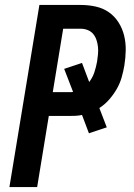

<svg xmlns="http://www.w3.org/2000/svg" viewBox="-20 -755 540 775"><path d="M18 0 139 -735H306Q337 -735 366.5 -728.5Q396 -722 419.5 -705.5Q443 -689 458.5 -664.5Q474 -640 481 -611.5Q488 -583 487.5 -552.5Q487 -522 482 -491Q478 -467 471 -442.5Q464 -418 451 -395.5Q438 -373 420.5 -353Q403 -333 381 -319L411 -241L339 -217L311 -291Q297 -288 284.5 -287.5Q272 -287 259 -287H177L130 0ZM193 -383H260Q263 -383 267 -383Q271 -383 275 -384L239 -477L311 -501L340 -424Q354 -442 361 -463.5Q368 -485 372 -507Q374 -521 375.5 -536Q377 -551 375.5 -565.5Q374 -580 369.5 -593.5Q365 -607 356.5 -617.5Q348 -628 334.5 -633.5Q321 -639 306 -639H235Z"/></svg>

Font: Iosevka Curly
Style: Bold Italic
Weight: 700
Italic angle: -9°
Monospace: yes
Designer: Belleve Invis
Foundry: Belleve Invis
Version: Version 22.1.2; ttfautohint (v1.8.4)